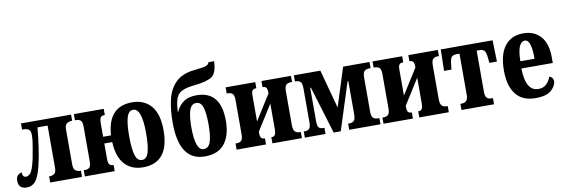

<svg xmlns="http://www.w3.org/2000/svg" viewBox="-55 -1194 4785 1627"><g transform="rotate(-10 2337.0 -380.5)"><path d="M72 7Q118 7 147 -28Q176 -63 199 -155Q216 -226 228 -309Q240 -392 248 -479H335V-118Q335 -75 317 -64Q299 -53 287 -53H273V0H547V-53H537Q524 -53 503.5 -64Q483 -75 483 -118V-418Q483 -461 503.5 -472Q524 -483 537 -483H547V-536H116V-483H127Q155 -483 172.5 -472Q190 -461 190 -421Q190 -384 179 -321.5Q168 -259 160 -218Q138 -124 118.5 -104Q99 -84 81 -84Q50 -84 50 -126Q36 -126 18 -111.5Q0 -97 0 -63Q0 7 72 7Z M1071 10Q1296 10 1296 -270Q1296 -410 1236.5 -479.5Q1177 -549 1074 -549Q865 -549 850 -304H782V-418Q782 -458 792 -470.5Q802 -483 824 -483H828V-536H571V-483H581Q605 -483 619.5 -470.5Q634 -458 634 -418V-118Q634 -78 620 -65.5Q606 -53 581 -53H571V0H828V-53H825Q803 -53 792.5 -65.5Q782 -78 782 -118V-246H850Q856 -118 914.5 -54Q973 10 1071 10ZM1073 -53Q1032 -53 1016 -108.5Q1000 -164 1000 -270Q1000 -376 1016 -430.5Q1032 -485 1072 -485Q1146 -485 1146 -270Q1146 -164 1130 -108.5Q1114 -53 1073 -53Z M1604 10Q1720 10 1775 -62Q1830 -134 1830 -257Q1830 -513 1622 -513Q1546 -513 1503 -478Q1460 -443 1446 -401H1442Q1445 -504 1476.5 -546Q1508 -588 1615 -599Q1728 -610 1772 -640Q1816 -670 1819 -771H1771Q1766 -752 1743.5 -743Q1721 -734 1647 -727Q1540 -717 1482.5 -662.5Q1425 -608 1404 -519.5Q1383 -431 1383 -318Q1383 10 1604 10ZM1604 -53Q1532 -53 1532 -253Q1532 -348 1549 -398.5Q1566 -449 1607 -449Q1649 -449 1664.5 -398.5Q1680 -348 1680 -251Q1680 -155 1663.5 -104Q1647 -53 1604 -53Z M1877 0H2130V-53H2124Q2107 -53 2098 -64Q2089 -75 2089 -107V-117L2226 -335V-112Q2226 -53 2193 -53H2185V0H2439V-53H2429Q2404 -53 2389 -67.5Q2374 -82 2374 -125V-414Q2374 -457 2389 -470Q2404 -483 2429 -483H2439V-536H2185V-483H2192Q2226 -483 2226 -433V-423L2089 -205V-431Q2089 -462 2099 -472.5Q2109 -483 2125 -483H2132V-536H1877V-483H1886Q1911 -483 1926 -470.5Q1941 -458 1941 -415V-121Q1941 -78 1926 -65.5Q1911 -53 1886 -53H1877Z M2464 0H2642V-53H2631Q2605 -53 2593.5 -66.5Q2582 -80 2582 -124V-408H2588L2712 0H2773L2904 -408H2910V-124Q2910 -80 2896 -66.5Q2882 -53 2857 -53H2846V0H3115V-53H3108Q3075 -53 3061 -66.5Q3047 -80 3047 -124V-412Q3047 -456 3062 -469.5Q3077 -483 3108 -483H3115V-536H2888L2782 -203L2692 -536H2464V-483H2473Q2496 -483 2510.5 -470Q2525 -457 2525 -414V-122Q2525 -79 2511.5 -66Q2498 -53 2476 -53H2464Z M3141 0H3394V-53H3388Q3371 -53 3362 -64Q3353 -75 3353 -107V-117L3490 -335V-112Q3490 -53 3457 -53H3449V0H3703V-53H3693Q3668 -53 3653 -67.5Q3638 -82 3638 -125V-414Q3638 -457 3653 -470Q3668 -483 3693 -483H3703V-536H3449V-483H3456Q3490 -483 3490 -433V-423L3353 -205V-431Q3353 -462 3363 -472.5Q3373 -483 3389 -483H3396V-536H3141V-483H3150Q3175 -483 3190 -470.5Q3205 -458 3205 -415V-121Q3205 -78 3190 -65.5Q3175 -53 3150 -53H3141Z M3812 0H4092V-53H4079Q4054 -53 4040 -66.5Q4026 -80 4026 -120V-473H4050Q4082 -473 4094 -456Q4106 -439 4110 -392L4114 -352H4179L4174 -536H3728L3724 -352H3788L3792 -392Q3796 -439 3808 -456Q3820 -473 3854 -473H3878V-120Q3878 -80 3862 -66.5Q3846 -53 3822 -53H3812Z M4449 10Q4544 10 4585.5 -28Q4627 -66 4627 -105Q4627 -138 4594 -149Q4580 -112 4554.5 -87Q4529 -62 4486 -62Q4376 -62 4373 -258H4643V-307Q4643 -426 4588 -487.5Q4533 -549 4439 -549Q4337 -549 4280.5 -477.5Q4224 -406 4224 -265Q4224 -134 4280 -62Q4336 10 4449 10ZM4375 -320Q4377 -486 4443 -486Q4471 -486 4484.5 -441.5Q4498 -397 4497 -320Z"/></g></svg>

Font: Noto Serif ExtraCondensed Extra
Style: Regular
Weight: 800
Width: 3
Designer: Monotype Design Team
Foundry: Monotype Imaging Inc.
Version: Version 1.002